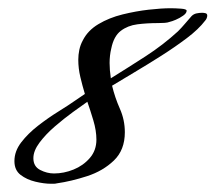

<svg xmlns="http://www.w3.org/2000/svg" viewBox="-20 -440 523 466"><path d="M104 6Q87 6 66 1Q45 -4 30 -15.5Q15 -27 15 -49Q15 -73 31.5 -94.5Q48 -116 72.5 -135Q97 -154 122 -169.5Q147 -185 164 -197L186 -212Q180 -232 175 -253Q170 -274 170 -295Q170 -307 172.5 -319Q175 -331 181 -342Q193 -366 219 -381.5Q245 -397 277.5 -405Q310 -413 341 -416.5Q372 -420 394 -420Q405 -420 419 -419Q433 -418 433 -414Q433 -408 424.5 -402Q416 -396 406.5 -392Q397 -388 392 -387Q387 -385 379.5 -384.5Q372 -384 364 -384Q337 -384 313.5 -381Q290 -378 273 -365Q256 -352 250 -322Q248 -314 247 -305Q246 -296 246 -287Q246 -270 249 -250Q291 -276 333.5 -303.5Q376 -331 412 -364Q421 -373 429 -382.5Q437 -392 445 -401Q450 -406 457 -407.5Q464 -409 471 -409Q474 -409 478.5 -408Q483 -407 483 -402Q483 -399 481.5 -395.5Q480 -392 478 -390Q462 -369 433.5 -347.5Q405 -326 372 -305Q339 -284 307 -265Q275 -246 252 -232Q259 -203 271 -176Q283 -149 283 -119Q283 -76 256.5 -50.5Q230 -25 191.5 -12.5Q153 0 118 5Q114 6 110.5 6Q107 6 104 6ZM111 -19Q135 -19 158.5 -28.5Q182 -38 198 -56.5Q214 -75 214 -101Q214 -123 206.5 -148Q199 -173 192 -193Q179 -184 157 -168Q135 -152 113 -133Q91 -114 76 -94Q61 -74 61 -56Q61 -36 77.5 -27.5Q94 -19 111 -19Z"/></svg>

Font: My Soul
Style: Regular
Weight: 400
Designer: Robert E. Leuschke
Foundry: Robert E. Leuschke
Version: Version 1.010; ttfautohint (v1.8.4.7-5d5b)